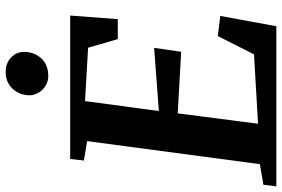

<svg xmlns="http://www.w3.org/2000/svg" viewBox="-188 -834 1016 692"><g transform="rotate(-90 320.0 -488.0)"><path d="M-5.5 0 0 -46.5 74.5 -59.5 157.5 -682 87.5 -693.5 93 -743H610L597 -571.5H525L494 -678.5L301.5 -689.5L266 -423.5L493.5 -440.5L479.5 -343L257.5 -355.5L220 -66L470 -80.5L536 -211L608.5 -202L571.5 0ZM391.5 -822Q373 -822 357 -831.8Q341 -841.5 331.5 -857.8Q322 -874 322.5 -892.5Q324.5 -928.5 347.5 -952Q370.5 -975.5 406.5 -975.5Q438.5 -975.5 459 -955.8Q479.5 -936 479 -908.5Q478.5 -872 455.5 -847Q432.5 -822 391.5 -822Z"/></g></svg>

Font: Merriweather
Style: Bold Italic
Weight: 700
Italic angle: -7.8°
Version: Version 2.101